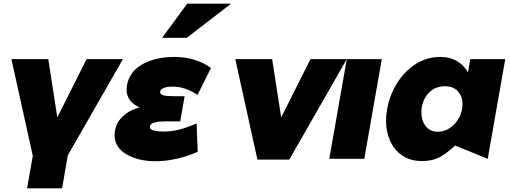

<svg xmlns="http://www.w3.org/2000/svg" viewBox="-20 -862 2768 1042"><path d="M348 -19 647 -541H450L291 -225L242 -541H42L158 -16L127 160H317Z M868 -148Q907 -148 947.5 -157.5Q988 -167 1047 -192L1053 -38Q996 -13 937 0Q878 13 824 13Q731 13 666.5 -24.5Q602 -62 602 -128Q602 -182 638 -222Q674 -262 738 -279Q667 -310 667 -376Q667 -383 669 -399Q683 -475 754.5 -514Q826 -553 926 -553Q1042 -553 1125 -493L1052 -347Q985 -392 916 -392Q886 -392 867.5 -384Q849 -376 849 -362Q849 -349 868 -344.5Q887 -340 921 -340H982L958 -203H873Q793 -203 793 -172Q793 -159 816 -153.5Q839 -148 868 -148ZM860 -657H994L1234 -842H996Z M1862 -541H1665L1506 -225L1457 -541H1257L1377 4H1550Z M2052 -541H1862L1767 0H1957Z M2395 -394Q2440 -394 2465 -366.5Q2490 -339 2490 -296Q2490 -260 2472.5 -225.5Q2455 -191 2424 -169Q2393 -147 2356 -147Q2315 -147 2291 -176.5Q2267 -206 2267 -252Q2267 -270 2269 -279Q2278 -331 2311.5 -362.5Q2345 -394 2395 -394ZM2722 -541H2532L2520 -469Q2471 -553 2370 -553Q2295 -553 2234 -513Q2173 -473 2133.5 -408.5Q2094 -344 2081 -270Q2075 -239 2075 -208Q2075 -148 2097 -98Q2119 -48 2163 -18Q2207 12 2271 12Q2325 12 2363 -7.5Q2401 -27 2450 -72L2627 0Z"/></svg>

Font: Geom Black
Style: Bold Italic
Weight: 900
Italic angle: -10°
Version: Version 1.102